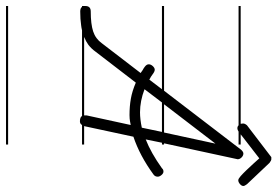

<svg xmlns="http://www.w3.org/2000/svg" viewBox="-162 -522 923 639"><g transform="rotate(90 299.5 -202.5)"><path d="M461 -280H455L444 -226Q488 -243 540 -280Q544 -285 551 -285Q557 -285 562.5 -278.5Q568 -272 568 -266Q568 -257 561 -252Q498 -206 435 -185L400 -22L399 -21H461V-14H396Q392 -7 384 -7Q370 -7 366 -14H81Q73 -12 64 -11Q44 -8 18 -8Q7 -8 3 -14H0V-21V-25Q0 -43 18 -43Q60 -43 84.5 -51Q109 -59 124 -80L223 -209L213 -216Q207 -219 202 -223Q194 -229 194 -236Q194 -243 200 -249.5Q206 -256 212 -256Q218 -256 226.5 -249.5Q235 -243 245 -238L277 -280H0V-287H282L478 -543Q485 -551 491 -551Q498 -551 504 -545Q510 -539 510 -532L457 -287H461ZM364 -23V-29L396 -176Q381 -173 374.5 -172.5Q368 -172 363 -172Q334 -172 308.5 -176.5Q283 -181 255 -193L152 -59Q142 -45 129 -35Q118 -27 103 -21H364ZM461 -535H418Q412 -531 407 -531Q401 -531 397 -535H0V-542H392Q391 -546 391 -550Q391 -556 397 -563L503 -644H510Q514 -644 522 -638L593 -563Q599 -555 599 -551Q599 -545 592.5 -539.5Q586 -534 580 -534Q575 -534 566 -542Q557 -550 546.5 -561Q536 -572 525 -584Q514 -596 507 -604L427 -542H461ZM277 -222Q316 -207 354 -207Q365 -207 378 -208.5Q391 -210 405 -213L419 -280H321ZM458 -458 327 -287H421ZM461 239H0V232H461Z"/></g></svg>

Font: Gruenewald VA 1. Klasse
Style: Regular
Weight: 400
Designer: Peter Wiegel
Foundry: Peter Wiegel, nach dem Schriftentwurf von Dr. H. Gr¸newald
Version: Version 0.007